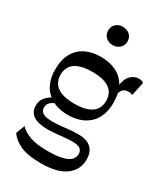

<svg xmlns="http://www.w3.org/2000/svg" viewBox="-239 -895 1047 1205"><g transform="rotate(30 284.0 -293.0)"><path d="M263.9 206.5Q164.8 206.5 111.7 180.9Q58.5 155.4 35.1 118L59.1 55.7Q85.1 83.7 132.7 101.2Q180.4 118.7 257.7 118.7Q328.1 118.7 368.2 108.4Q408.3 98.1 424.8 79.7Q441.3 61.4 441.3 38.3Q441.3 13.9 425.2 1.5Q409.2 -10.9 368.3 -10.9Q346.3 -10.9 314 -8.1Q281.8 -5.2 249.8 -2Q217.7 1.3 194.1 1.3Q127.2 1.3 91.5 -21.6Q55.7 -44.5 55.7 -91.3Q55.7 -126.6 74.8 -150.3Q93.9 -173.9 125.6 -189.7L163.6 -167.9Q135.1 -159 120.6 -143.8Q106.1 -128.6 106.1 -107.9Q106.1 -82.4 126.3 -69.4Q146.6 -56.4 193.9 -56.4Q239.8 -56.4 285.8 -62.6Q331.8 -68.9 376.5 -68.9Q440.4 -68.9 471 -40.1Q501.7 -11.4 501.7 43Q501.7 117.4 442.3 162Q382.9 206.5 263.9 206.5ZM258.1 -140.7Q213.6 -140.7 175.5 -153.1Q137.4 -165.6 108.7 -191.2Q80 -216.7 64 -256.4Q47.9 -296 47.9 -349.4Q47.9 -421.1 74.7 -468Q101.4 -514.9 148.7 -537.9Q196.1 -561 258.1 -561Q321.4 -561 369 -537.9Q416.5 -514.9 443 -468Q469.6 -421.1 469.6 -349.4Q469.6 -296 453.4 -256.4Q437.2 -216.7 408.3 -191.2Q379.5 -165.6 341.1 -153.1Q302.6 -140.7 258.1 -140.7ZM258.7 -222.2Q319 -222.2 355.5 -237Q391.9 -251.8 408.1 -277.6Q424.2 -303.4 424.2 -337.1Q424.2 -371.4 408.1 -397.3Q391.9 -423.1 355.5 -437.7Q319 -452.4 258.7 -452.4Q198.8 -452.4 162.2 -437.7Q125.6 -423.1 109.4 -397.3Q93.3 -371.4 93.3 -337.1Q93.3 -304.1 109.4 -277.9Q125.6 -251.8 162.2 -237Q198.8 -222.2 258.7 -222.2ZM459.9 -405.1 441.9 -454.1Q449.3 -511.6 475.1 -536.6Q500.9 -561.6 534.6 -561.6Q554.4 -561.6 568.1 -551.1L546.3 -450.7Q535.6 -458.1 516.3 -458.1Q470.6 -458.1 459.9 -405.1ZM283.2 -661Q253.8 -661 233.6 -679.2Q213.4 -697.4 213.4 -727.4Q213.4 -757.7 233.6 -775.4Q253.8 -793.1 283.2 -793.1Q312.9 -793.1 333.1 -775.4Q353.3 -757.7 353.3 -727.4Q353.3 -697.4 333.1 -679.2Q312.9 -661 283.2 -661Z"/></g></svg>

Font: Savate ExtraLight
Style: Regular
Weight: 200
Designer: Max Esnée
Foundry: Plomb Type
Version: Version 2.000